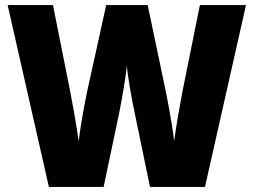

<svg xmlns="http://www.w3.org/2000/svg" viewBox="-20 -734 995 754"><path d="M946 -714H765L696 -372C687 -325 670 -230 664 -179C656 -252 632 -374 620 -428L560 -714H397L334 -428C321 -375 298 -256 289 -179C282 -233 264 -333 256 -373L188 -714H10L172 0H387L449 -295C456 -331 474 -426 478 -477C483 -422 500 -332 508 -295L569 0H785Z"/></svg>

Font: Noto Sans Devanagari UI SemiCondensed Black
Style: Regular
Weight: 900
Width: 4
Designer: Jelle Bosma - Monotype Design Team
Foundry: Monotype Imaging Inc.
Version: Version 2.004